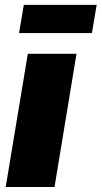

<svg xmlns="http://www.w3.org/2000/svg" viewBox="-20 -752 409 772"><path d="M2.9 0 91.8 -535.6H287.6L199.2 0ZM368.7 -732.4 349.6 -619.1H56.6L75.7 -732.4Z"/></svg>

Font: Inter 20pt Black
Style: Italic
Weight: 900
Italic angle: -9.3988°
Version: Version 4.001;git-66647c0bb